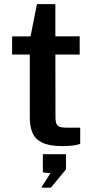

<svg xmlns="http://www.w3.org/2000/svg" viewBox="-20 -690 444 912"><path d="M276.5 4Q215 4 181.2 -12.2Q147.5 -28.5 134.5 -58.5Q121.5 -88.5 121.5 -130V-431H37.5V-517H125L155.5 -670.5H243V-517.5H358.5V-431H243L243.5 -134.5Q243.5 -111.5 248.8 -100.8Q254 -90 265.8 -86.8Q277.5 -83.5 297 -83.5H361V-6.5Q350.5 -2.5 330.2 0.8Q310 4 276.5 4ZM176 201.5 219.5 132.5 183.5 129V42.5H293.5V114.5L221.5 201.5Z"/></svg>

Font: Public Sans Thin SemiBold
Style: Regular
Weight: 600
Version: Version 2.001